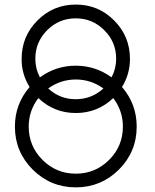

<svg xmlns="http://www.w3.org/2000/svg" viewBox="-20 -786 677 836"><path d="M44.9 -234.9C44.9 -161.6 70.8 -99.1 122.6 -47.4C174.3 3.9 236.8 29.8 310.1 29.8C383.3 29.8 445.8 3.9 497.6 -47.4C549.3 -99.1 575.2 -161.6 575.2 -234.9C575.2 -300.3 553.7 -357.9 511.2 -407.2C534.2 -444.3 545.9 -485.4 545.9 -529.8C545.9 -595.2 522.9 -650.9 477.1 -696.8C431.2 -743.2 375.5 -766.1 310.1 -766.1C244.6 -766.1 189 -743.2 143.1 -696.8C97.2 -650.9 74.2 -595.2 74.2 -529.8C73.7 -485.4 85.4 -444.8 108.9 -407.2C66.4 -357.9 44.9 -300.3 44.9 -234.9ZM105 -234.9C105 -280.8 119.1 -322.3 147 -358.9C192.9 -315.4 247.1 -293.9 310.1 -293.9C373 -293.9 427.2 -315.4 473.1 -358.9C501 -322.3 515.1 -280.8 515.1 -234.9C515.1 -178.2 495.1 -129.9 455.1 -89.8C415 -49.8 366.7 -29.8 310.1 -29.8C253.4 -29.8 205.1 -49.8 165 -89.8C125 -129.9 105 -178.2 105 -234.9ZM133.8 -529.8C133.8 -578.6 150.9 -620.1 185.1 -654.3C219.7 -689 261.2 -706.1 309.6 -706.1C358.4 -706.1 399.9 -689 434.1 -654.3C468.8 -620.1 485.8 -578.6 485.8 -529.8C485.8 -501.5 479 -474.6 465.8 -449.2C419.4 -482.9 367.2 -500 309.6 -500C252.4 -500 200.2 -482.9 153.8 -449.2C140.6 -474.1 133.8 -501 133.8 -529.8ZM189.9 -400.9C226.1 -426.8 266.1 -439.9 310.1 -439.9C354 -439.9 394 -426.8 430.2 -400.9C396 -369.6 356 -354 309.6 -354C263.7 -354 223.6 -369.6 189.9 -400.9Z"/></svg>

Font: Nemoy
Style: Medium
Weight: 500
Designer: BSozoo
Foundry: BSozoo
Version: Version 001.000